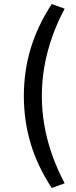

<svg xmlns="http://www.w3.org/2000/svg" viewBox="-20 -738 376 950"><path d="M236 192Q165 84 131.5 -28.5Q98 -141 98 -263Q98 -385 131.5 -497Q165 -609 236 -718L300 -695Q262 -624 237 -552Q212 -480 199.5 -408.5Q187 -337 187 -263Q187 -190 199.5 -118Q212 -46 237 25.5Q262 97 300 169Z"/></svg>

Font: Nunito Sans 8pt
Style: Regular
Weight: 400
Version: Version 3.101;gftools[0.9.27]